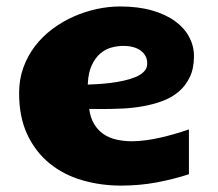

<svg xmlns="http://www.w3.org/2000/svg" viewBox="-20 -560 673 594"><path d="M564.5 -21Q518.6 -5.9 465.3 4.2Q412.1 14.2 354.5 14.2Q291.5 14.2 234.4 -2.4Q177.2 -19 133.8 -54.2Q90.3 -89.4 64.7 -143.3Q39.1 -197.3 39.1 -272Q39.1 -314.5 52.2 -350.8Q65.4 -387.2 88.1 -417Q110.8 -446.8 141.4 -469.7Q171.9 -492.7 206.8 -508.3Q241.7 -523.9 278.8 -532Q315.9 -540 351.6 -540Q407.7 -540 450.7 -527.6Q493.7 -515.1 522.2 -494.1Q550.8 -473.1 565.4 -445.3Q580.1 -417.5 580.1 -386.2Q580.1 -348.1 567.1 -321.3Q554.2 -294.4 532.5 -276.1Q510.7 -257.8 482.2 -247.3Q453.6 -236.8 421.9 -231.2Q390.1 -225.6 357.2 -224.1Q324.2 -222.7 294.4 -222.7Q284.2 -222.7 274.7 -222.9Q265.1 -223.1 255.9 -223.1Q259.8 -195.3 271.2 -176.3Q282.7 -157.2 300 -145.3Q317.4 -133.3 340.1 -128.2Q362.8 -123 388.7 -123Q408.2 -123 430.4 -126Q452.6 -128.9 475.3 -134Q498 -139.2 520.8 -145.8Q543.5 -152.3 564.5 -159.7ZM251.5 -298.3Q263.2 -298.8 281.5 -299.8Q299.8 -300.8 320.3 -303.2Q340.8 -305.7 361.3 -310.1Q381.8 -314.5 398.4 -321.3Q415 -328.1 425.3 -338.4Q435.5 -348.6 435.5 -363.3Q435.5 -388.2 415.8 -403.1Q396 -418 360.8 -418Q344.7 -418 326.2 -413.3Q307.6 -408.7 291.5 -395.5Q275.4 -382.3 264.2 -358.9Q252.9 -335.4 251.5 -298.3Z"/></svg>

Font: Candal
Style: Regular
Weight: 400
Designer: vernon adams
Foundry: vernon adams
Version: Version 1.000